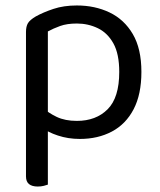

<svg xmlns="http://www.w3.org/2000/svg" viewBox="-20 -495 586 702"><path d="M272 13Q338 13 389 -14Q440 -41 468.5 -95.5Q497 -150 497 -232Q497 -317 465.5 -370.5Q434 -424 380.5 -449.5Q327 -475 261 -475Q213 -475 175.5 -462.5Q138 -450 111 -435Q89 -422 82 -410Q75 -398 75 -378V-48H155V-380Q175 -391 200 -400Q225 -409 261 -409Q302 -409 337.5 -392Q373 -375 394.5 -336.5Q416 -298 416 -232Q416 -138 373.5 -95.5Q331 -53 261 -53Q218 -53 187.5 -67.5Q157 -82 137 -101V-27Q154 -12 191.5 0.5Q229 13 272 13ZM155 -75 75 -77V150Q75 169 86 178Q97 187 118 187Q130 187 140 184.5Q150 182 155 180Z"/></svg>

Font: Baloo Bhaina 2
Style: Regular
Weight: 400
Designer: Yesha Goshar, Manish Minz, Shuchita Grover and Ek Type
Foundry: Ek Type
Version: Version 1.700